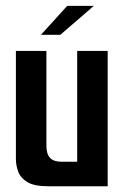

<svg xmlns="http://www.w3.org/2000/svg" viewBox="-20 -647 434 667"><path d="M146 0Q98.6 0 74.9 -14.5Q51.2 -29 43.2 -50.9Q35.2 -72.7 35.2 -94.7V-470H141.2V-140.7Q141.2 -112.2 153.7 -98.7Q166.2 -85.1 194 -85.1H248.1V-470H354.1V0ZM122.3 -526.1 213.6 -626.7H306.1L189.6 -526.1Z"/></svg>

Font: Smooch Sans Thin
Style: Regular
Weight: 100
Designer: Robert E. Leuschke
Foundry: Robert E. Leuschke
Version: Version 1.010